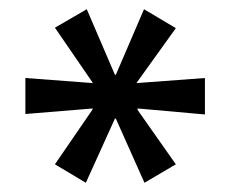

<svg xmlns="http://www.w3.org/2000/svg" viewBox="-20 -737 499 416"><path d="M166 -341 99 -381 180 -499 181 -502 35 -490V-568L181 -557L180 -559L99 -677L168 -717L229 -575H231L292 -717L361 -676L277 -559L276 -557L424 -568V-489L278 -502V-499L361 -381L293 -341L231 -480H229Z"/></svg>

Font: Nunito Sans 7pt Condensed SemiBold
Style: Regular
Weight: 600
Width: 3
Designer: Vernon Adams
Foundry: Vernon Adams
Version: Version 3.101;gftools[0.9.27]